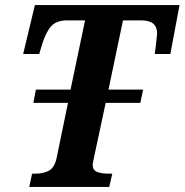

<svg xmlns="http://www.w3.org/2000/svg" viewBox="-20 -734 725 754"><path d="M685 -714 649 -522H588Q588 -529 591 -545Q593 -562 594.5 -578Q596 -594 597 -602Q597 -628 582 -641Q567 -654 534 -654H463L406 -382H542L531 -330H395L349 -115Q348 -107 346 -99.5Q344 -92 344 -86Q344 -66 361 -59Q378 -52 410 -52H421L409 0H95L106 -52H118Q151 -52 172.5 -64Q194 -76 202 -112L247 -330H111L121 -382H257L314 -654H243Q203 -654 182.5 -632.5Q162 -611 147 -565L134 -522H71L117 -714Z"/></svg>

Font: Noto Serif Narrow
Style: Bold Italic
Weight: 700
Width: 4
Italic angle: -12°
Designer: Monotype Design Team
Foundry: Monotype Imaging Inc.
Version: Version 1.001